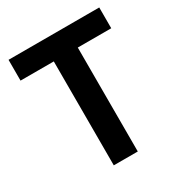

<svg xmlns="http://www.w3.org/2000/svg" viewBox="-158 -770 825 880"><g transform="rotate(-30 254.0 -330.0)"><path d="M190 0V-550H14V-660H494V-550H317V0Z"/></g></svg>

Font: Bricolage Grotesque 48pt SemiBold
Style: Regular
Weight: 600
Designer: Mathieu Triay
Foundry: Atelier Triay
Version: Version 1.000; ttfautohint (v1.8.4.7-5d5b);gftools[0.9.32]